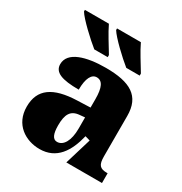

<svg xmlns="http://www.w3.org/2000/svg" viewBox="-179 -898 985 1040"><g transform="rotate(30 313.0 -378.0)"><path d="M287 -606V-619C259 -666 223 -721 202 -766H52V-756C73 -721 158 -642 203 -606ZM487 -606V-619C459 -666 423 -721 402 -766H253V-756C274 -721 358 -642 403 -606ZM215 10C322 10 372 -71 397 -175L428 -166L378 0H601V-61H597C552 -61 538 -77 538 -131V-383C538 -507 461 -551 308 -551C185 -551 83 -521 83 -445C83 -394 133 -375 239 -375C239 -446 259 -482 291 -482C326 -482 343 -449 343 -375V-323L262 -320C114 -315 41 -265 41 -155C41 -43 128 10 215 10ZM278 -71C251 -71 239 -99 239 -152C239 -220 257 -255 313 -259L344 -262V-191C344 -118 318 -71 278 -71Z"/></g></svg>

Font: UArctic Serif Black
Style: Regular
Weight: 900
Designer: Customization by Puisto advertising & original work Monotype Design Team
Foundry: Monotype Imaging Inc.
Version: Version 2.004